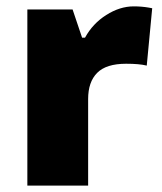

<svg xmlns="http://www.w3.org/2000/svg" viewBox="-20 -583 509 603"><path d="M399.9 -563Q424.8 -563 447.3 -559.1L458 -557.1L440.9 -377Q417.5 -382.8 376 -382.8Q313.5 -382.8 285.2 -354.2Q256.8 -325.7 256.8 -272V0H65.9V-553.2H208L237.8 -464.8H247.1Q271 -508.8 313.7 -535.9Q356.4 -563 399.9 -563Z"/></svg>

Font: OpenSans-ExtraBold
Style: Regular
Weight: 800
Foundry: Ascender Corporation
Version: Version 1.10